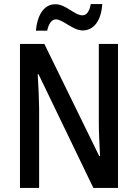

<svg xmlns="http://www.w3.org/2000/svg" viewBox="-20 -932 684 952"><path d="M158 -780H214C221 -815 237 -836 257 -836C292 -836 341 -781 390 -781C443 -781 482 -827 487 -912H430C424 -878 411 -856 389 -856C349 -856 307 -911 255 -911C193 -911 164 -849 158 -780ZM565 0V-714H470V-324C470 -275 473 -219 476 -158H472L200 -714H79V0H174V-395C173 -447 171 -502 167 -564H171L443 0Z"/></svg>

Font: Noto Sans Tamil Condensed Medium
Style: Regular
Weight: 500
Width: 3
Designer: Jelle Bosma - Monotype Design Team
Foundry: Monotype Imaging Inc.
Version: Version 2.004